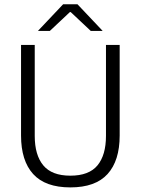

<svg xmlns="http://www.w3.org/2000/svg" viewBox="-20 -844 642 876"><path d="M301 11Q186.5 11 131.2 -50Q76 -111 76 -225.5V-639H138.5V-224Q138.5 -136.5 177.5 -89.5Q216.5 -42.5 301 -42.5Q386 -42.5 424.8 -89.5Q463.5 -136.5 463.5 -224V-639H526V-225.5Q526 -111 470.8 -50Q415.5 11 301 11ZM268 -824.5H333.5L447.5 -704V-703H394L302.5 -789H299L207.5 -703H154V-704Z"/></svg>

Font: Anek Gurmukhi Light
Style: Regular
Weight: 300
Designer: Sarang Kulkarni (Gurmukhi), Yesha Goshar (Latin)
Foundry: Ek Type
Version: Version 1.003